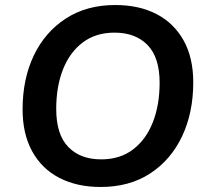

<svg xmlns="http://www.w3.org/2000/svg" viewBox="-20 -735 825 765"><path d="M381 10Q287 10 217 -26Q147 -62 108.5 -131.5Q70 -201 70 -299Q70 -420 114.5 -513.5Q159 -607 242 -661Q325 -715 439 -715Q534 -715 603.5 -679Q673 -643 711.5 -574Q750 -505 750 -407Q750 -286 705.5 -192Q661 -98 578.5 -44Q496 10 381 10ZM383 -100Q458 -100 510 -139.5Q562 -179 589 -248Q616 -317 616 -405Q616 -506 568 -555.5Q520 -605 436 -605Q362 -605 310 -566Q258 -527 231 -458.5Q204 -390 204 -301Q204 -199 252 -149.5Q300 -100 383 -100Z"/></svg>

Font: Nunito Sans
Style: Bold Italic
Weight: 700
Italic angle: -9°
Designer: Vernon Adams
Foundry: Vernon Adams
Version: Version 3.006; ttfautohint (v1.8.3)